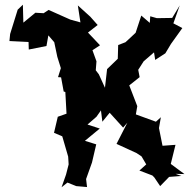

<svg xmlns="http://www.w3.org/2000/svg" viewBox="-20 -769 808 814"><path d="M445 -291 502 -228 520 -249 474 -159 559 -120 580 -106 600 -72 571 -46 626 -25 634 -17 659 20 697 -19 749 -23 724 -32 762 -31 704 -74 724 -155 669 -151 654 -226 662 -272 641 -253 556 -284 562 -319 528 -407 572 -442 566 -473 589 -509 633 -547 638 -515 681 -543 705 -583 753 -650 715 -670 742 -746 710 -693 645 -692 617 -700 615 -672 579 -703 555 -630 512 -590 481 -578 479 -507 492 -532 434 -476 425 -397 399 -454 386 -471 389 -509 372 -556 404 -577 353 -631 394 -663 363 -698 310 -746 321 -674 278 -686 186 -727 165 -713 130 -715 79 -673 77 -749 55 -728 23 -625 20 -595 101 -591 102 -559 177 -574 185 -619 210 -590 223 -528 238 -480 226 -442 239 -441 250 -381 257 -379 262 -287 225 -274 209 -206 244 -191 269 -105 271 -72 260 -29 241 25 266 5 303 20 349 24 345 -10 370 -80 388 -157 340 -172 403 -224 351 -241 389 -274 408 -301 414 -253Z"/></svg>

Font: Asimov Aggro
Style: Condensed
Weight: 500
Designer: Google
Version: Version 2.000980; 2014